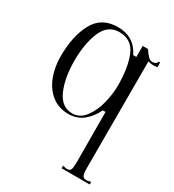

<svg xmlns="http://www.w3.org/2000/svg" viewBox="-180 -590 864 953"><g transform="rotate(30 251.5 -113.5)"><path d="M215 -487Q308 -487 349 -404H367V-467H397Q413 -444 424 -433Q435 -422 449 -422Q459 -422 466.5 -427Q474 -432 474 -439H483V-412Q469 -410 462 -410Q445 -410 430 -415V200Q430 225 435 237.5Q440 250 458 250Q466 250 483 245V260H322V245Q339 250 347 250Q363 250 367.5 238Q372 226 372 200V170L371 -91H355Q334 -46 299 -18Q264 10 216 10Q159 10 119.5 -21.5Q80 -53 60 -105Q40 -157 40 -219Q40 -336 81 -411.5Q122 -487 215 -487ZM231 -2Q274 -2 303 -40.5Q332 -79 345.5 -133Q359 -187 359 -235Q359 -338 332 -403.5Q305 -469 233 -469Q168 -469 139 -401.5Q110 -334 110 -234Q110 -136 139.5 -69Q169 -2 231 -2Z"/></g></svg>

Font: Viaoda Libre
Style: Regular
Weight: 400
Designer: Gydient
Version: Version 2.000